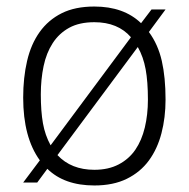

<svg xmlns="http://www.w3.org/2000/svg" viewBox="-20 -559 578 588"><path d="M269 9Q177 9 125 -42L94 0H51L102 -68Q51 -138 51 -260Q51 -321 63 -372.5Q75 -424 101.5 -461Q128 -498 169 -518.5Q210 -539 269 -539Q359 -539 412 -488L444 -530H487L436 -461Q464 -423 475.5 -372.5Q487 -322 487 -254Q487 -199 474.5 -151Q462 -103 436 -67.5Q410 -32 368.5 -11.5Q327 9 269 9ZM269 -39Q312 -39 343.5 -55.5Q375 -72 394.5 -100.5Q414 -129 423.5 -168.5Q433 -208 433 -254Q433 -309 426 -347Q419 -385 402 -415L156 -84Q198 -39 269 -39ZM135 -114 381 -445Q341 -491 269 -491Q223 -491 192 -474Q161 -457 141.5 -427Q122 -397 113.5 -356.5Q105 -316 105 -270Q105 -218 111.5 -181.5Q118 -145 135 -114Z"/></svg>

Font: Tanohe Sans Light
Style: Regular
Weight: 300
Designer: Village Type and Design LLC & Cristiano Sobral
Foundry: Cooper Hewitt Smithsonian Design Museum
Version: Version 1.00;September 29, 2021;FontCreator 13.0.0.2655 64-b